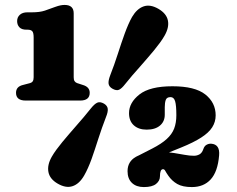

<svg xmlns="http://www.w3.org/2000/svg" viewBox="-20 -740 960 779"><path d="M87.5 -619.5H92.5Q105.5 -619.5 111 -613.2Q116.5 -607 116.5 -588V-426.5Q116.5 -416 113 -410.5Q109.5 -405 102.5 -403L74 -395.5Q45 -389 45 -363.5Q45 -332 84.5 -332H305Q344 -332 344 -363.5Q344 -387.5 315.5 -395.5L292.5 -403Q286 -405.5 282.5 -410.8Q279 -416 279 -426.5V-686Q279 -720 242 -720Q234 -720 225.2 -718.2Q216.5 -716.5 204 -712Q183 -704 162.2 -697Q141.5 -690 109.5 -690H91Q71.5 -690 60.5 -680Q49.5 -670 49.5 -654.5Q49.5 -639 58.8 -629.2Q68 -619.5 87.5 -619.5ZM487.5 -398.5Q473.5 -380.5 462.8 -375.8Q452 -371 435.5 -380.5Q422 -388.5 420.5 -400.8Q419 -413 427 -434Q435.5 -455.5 443.2 -477.5Q451 -499.5 458 -521.2Q465 -543 472 -563.8Q479 -584.5 486 -603.8Q493 -623 500.5 -640.2Q508 -657.5 516 -671.5Q535.5 -704.5 562.5 -714Q589.5 -723.5 623 -704Q655.5 -685 661.2 -657Q667 -629 647.5 -595Q639.5 -581 628.5 -566Q617.5 -551 604.5 -535.2Q591.5 -519.5 577.2 -503Q563 -486.5 547.8 -469.2Q532.5 -452 517.2 -434.5Q502 -417 487.5 -398.5ZM349 -300.5Q363.5 -318.5 374.8 -323.5Q386 -328.5 402 -319.5Q416 -311 417.2 -298.2Q418.5 -285.5 410 -265Q401.5 -243.5 393.8 -221.2Q386 -199 379 -177.2Q372 -155.5 365.2 -134.8Q358.5 -114 351.5 -94.8Q344.5 -75.5 337 -58.8Q329.5 -42 321.5 -28Q302 6 274.8 15.2Q247.5 24.5 214 5Q182 -13.5 176.5 -42Q171 -70.5 190 -104Q198 -118 209 -133Q220 -148 233 -163.8Q246 -179.5 260.2 -196Q274.5 -212.5 289.5 -229.8Q304.5 -247 319.8 -264.8Q335 -282.5 349 -300.5ZM571 -83.5 532.5 -104 598 -137.5Q635 -156.5 656.2 -175.8Q677.5 -195 686.5 -218.2Q695.5 -241.5 695.5 -272.5Q695.5 -312.5 690.5 -329.2Q685.5 -346 672 -346Q656.5 -346 652.5 -334.5Q648.5 -323 648.5 -305.5V-274.5Q648.5 -247 629 -230.5Q609.5 -214 575 -214Q542.5 -214 523 -231.5Q503.5 -249 503.5 -281Q503.5 -323.5 545.8 -356.8Q588 -390 679.5 -390Q771 -390 813 -356.8Q855 -323.5 855 -272Q855 -245.5 841 -223.5Q827 -201.5 796.2 -181.8Q765.5 -162 715 -141.5ZM497.5 -45.5Q497.5 -84.5 531.5 -103.8Q565.5 -123 638 -123Q663 -123 686 -119.2Q709 -115.5 729.2 -111.8Q749.5 -108 767 -108Q778.5 -108 789 -113.5Q799.5 -119 805 -135Q809 -147.5 818 -152.5Q827 -157.5 836.5 -157Q873 -154.5 869 -109.5Q863.5 -43.5 835 -12.2Q806.5 19 758.5 19Q721 19 699.2 6.5Q677.5 -6 663 -27Q654 -40 650.5 -46.8Q647 -53.5 641.5 -53.5Q635 -53.5 632 -46Q629 -38.5 629 -24.5Q629 -6.5 613.2 6.2Q597.5 19 563.5 19Q533 19 515.2 2Q497.5 -15 497.5 -45.5Z"/></svg>

Font: Fraunces SuperSoft
Style: Regular
Weight: 900
Version: Version 1.000;[b76b70a41]